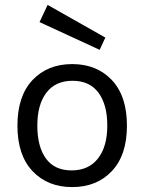

<svg xmlns="http://www.w3.org/2000/svg" viewBox="-20 -751 587 782"><path d="M51 -239Q51 -360 112.5 -425Q174 -490 274 -490Q374 -490 435.5 -425Q497 -360 497 -239Q497 -119 435.5 -54Q374 11 274 11Q174 11 112.5 -54Q51 -119 51 -239ZM169 -373.5Q132 -325 132 -239.5Q132 -154 167 -105.5Q202 -57 271.5 -57Q341 -57 379 -105.5Q417 -154 417 -239.5Q417 -325 381 -373.5Q345 -422 275.5 -422Q206 -422 169 -373.5ZM141 -661 174 -731 409 -598 386 -548Z"/></svg>

Font: Karmilla
Style: Regular
Weight: 400
Designer: Jonathan Pinhorn
Version: Version 1.000